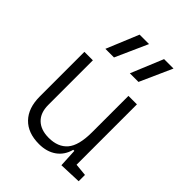

<svg xmlns="http://www.w3.org/2000/svg" viewBox="-227 -913 1040 1040"><g transform="rotate(45 293.0 -392.5)"><path d="M258.3 9.8Q172.9 9.8 126 -38.8Q79.1 -87.4 79.1 -175.8V-517.6H144V-175.8Q144 -115.7 177.7 -83.5Q211.4 -51.3 271.5 -51.3Q342.8 -51.3 379.6 -94.5Q416.5 -137.7 416.5 -239.3V-517.6H481.4V-55.2L552.7 -48.3V0L425.3 4.9L419.9 -99.6H411.6Q397.9 -47.4 357.7 -18.8Q317.4 9.8 258.3 9.8ZM147.9 -609.4 224.6 -794.9H296.9L213.9 -609.4ZM335.4 -609.4 412.1 -794.9H484.4L401.4 -609.4Z"/></g></svg>

Font: Cascadia Mono PL Light
Style: Regular
Weight: 300
Monospace: yes
Designer: Aaron Bell
Foundry: Saja Typeworks
Version: Version 2404.023; ttfautohint (v1.8.4)